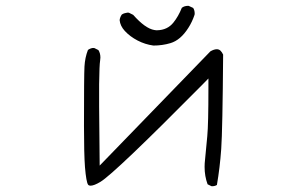

<svg xmlns="http://www.w3.org/2000/svg" viewBox="-20 -648 1040 663"><path d="M652.3 -601.1Q652.3 -612.8 647 -620.6L632.3 -627.4Q630.9 -627.9 629.9 -627.9Q616.7 -627.9 607.9 -621.1Q595.7 -590.8 578.6 -569.8Q558.1 -544.4 522.9 -543.5Q522 -543.5 519.5 -543.5Q517.1 -543.5 512.7 -544.4Q481.4 -549.8 439.9 -596.7L425.3 -604Q423.8 -604.5 421.4 -604.5Q418.9 -604.5 415.5 -603.5Q407.7 -602.5 400.9 -598.1Q394.5 -589.4 393.1 -578.6Q395 -558.6 411.1 -541Q429.2 -521.5 455.1 -508.1Q481 -494.6 509.8 -490.7Q540.5 -490.7 568.4 -499Q603.5 -509.3 630.4 -551.8Q643.6 -572.3 651.9 -597.2Q652.3 -599.1 652.3 -601.1ZM711.9 -4.9Q722.2 -4.9 729 -9.3Q739.3 -68.8 743.9 -133.5Q748.5 -198.2 750.5 -459.5Q746.6 -467.8 741.5 -472.9Q736.3 -478 728.5 -478Q719.2 -478 706.5 -470.7L324.2 -76.2Q322.3 -228 322.3 -281Q322.3 -334 322.3 -357.4Q323.2 -424.3 325.7 -438.5Q326.7 -443.8 326.7 -449.2Q326.7 -464.4 319.8 -475.1L306.2 -481.9Q305.2 -482.4 301.8 -482.4Q298.3 -482.4 293.5 -480.7Q288.6 -479 283.7 -475.6Q273.4 -449.2 271.7 -418.2Q270 -387.2 270 -213.4Q270 -117.2 273.4 -71.3Q277.8 -19 284.2 -10.3Q287.1 -6.8 292.5 -6.8Q304.7 -6.8 326.7 -20Q375.5 -49.3 677.2 -354L699.7 -377V-344.7Q699.7 -219.2 695.8 -178.2L688 -96.2Q686.5 -84 686.5 -71.8Q686.5 -39.6 696.8 -11.7L709.5 -5.4Q710.9 -4.9 711.9 -4.9Z"/></svg>

Font: NaikaiFont
Style: ExtraLight
Weight: 200
Version: Version 1.89